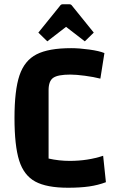

<svg xmlns="http://www.w3.org/2000/svg" viewBox="-20 -866 539 901"><path d="M299 15Q199 15 145.5 -14Q92 -43 70 -112.5Q48 -182 48 -312Q48 -443 71.5 -512.5Q95 -582 151.5 -611Q208 -640 314 -640Q352 -640 399 -633.5Q446 -627 470 -617L451 -497Q420 -505 378.5 -510.5Q337 -516 310 -516Q252 -516 230 -501Q208 -486 208 -443V-122Q257 -111 307 -111Q392 -111 464 -135L477 -11Q440 3 398 9Q356 15 299 15ZM160 -713 261 -838Q266 -846 274 -846H306Q314 -846 319 -838L420 -713L378 -672L290 -740L202 -672Z"/></svg>

Font: Changa SemiBold
Style: Regular
Weight: 600
Designer: Eduardo Rodriguez Tunni
Foundry: Eduardo Rodriguez Tunni
Version: Version 2.002; ttfautohint (v1.5) -l 8 -r 50 -G 150 -x 14 -H